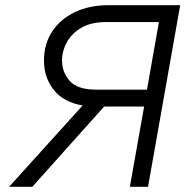

<svg xmlns="http://www.w3.org/2000/svg" viewBox="-20 -720 714 740"><path d="M15 0 298.5 -313.5Q224.5 -326 187 -373.8Q149.5 -421.5 149.5 -486.5Q149.5 -550.5 181 -598.5Q212.5 -646.5 268.5 -673.2Q324.5 -700 398.5 -700H674.5L550.5 0H480.5L535.5 -309.5H381.5L104.5 0ZM351 -374.5H546.5L592.5 -635H389.5Q331 -635 293.2 -612.8Q255.5 -590.5 237.2 -556.5Q219 -522.5 219 -487.5Q219 -441.5 248.8 -408Q278.5 -374.5 351 -374.5Z"/></svg>

Font: Overpass Light
Style: Italic
Weight: 300
Italic angle: -10°
Designer: Delve Withrington, Dave Bailey, Thomas Jockin
Foundry: Delve Fonts LLC
Version: Version 4.000; ttfautohint (v1.8.3)